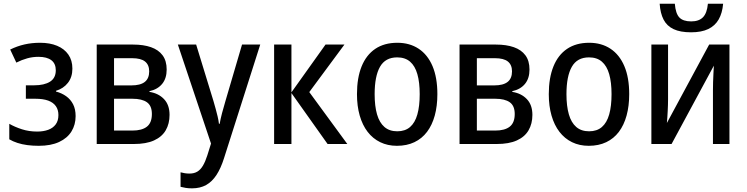

<svg xmlns="http://www.w3.org/2000/svg" viewBox="-20 -780 4045 1040"><path d="M197.3 -548.3Q250 -548.3 289.3 -532Q328.6 -515.6 350.3 -484.4Q372.1 -453.1 372.1 -408.2Q372.1 -362.3 347.9 -331.3Q323.7 -300.3 283.2 -288.1V-284.2Q314.5 -275.9 338.4 -258.8Q362.3 -241.7 376 -215.1Q389.6 -188.5 389.6 -150.9Q389.6 -104.5 367.2 -68.1Q344.7 -31.7 300.3 -11Q255.9 9.8 189.5 9.8Q156.7 9.8 127.7 5.9Q98.6 2 74.5 -5.9Q50.3 -13.7 30.3 -25.4V-109.4Q60.1 -92.3 98.6 -79.8Q137.2 -67.4 181.2 -67.4Q215.3 -67.4 241.2 -76.9Q267.1 -86.4 281.7 -106.2Q296.4 -126 296.4 -156.7Q296.4 -185.1 282.7 -204.8Q269 -224.6 241.5 -234.9Q213.9 -245.1 171.4 -245.1H120.1V-317.9H165Q219.7 -317.9 251 -337.6Q282.2 -357.4 282.2 -399.4Q282.2 -435.5 258.1 -453.9Q233.9 -472.2 188.5 -472.2Q156.7 -472.2 127.7 -464.1Q98.6 -456.1 68.4 -440.9L35.2 -511.7Q73.2 -530.3 112.8 -539.3Q152.3 -548.3 197.3 -548.3Z M882.8 -403.3Q882.8 -355.5 858.4 -325.7Q834 -295.9 789.6 -286.1V-282.2Q837.9 -274.9 868.2 -243.4Q898.4 -211.9 898.4 -157.7Q898.4 -109.9 877.7 -74.2Q856.9 -38.6 814.2 -19.3Q771.5 0 705.1 0H503.9V-538.6H701.2Q757.3 -538.6 797.9 -524.4Q838.4 -510.3 860.6 -480.5Q882.8 -450.7 882.8 -403.3ZM802.7 -162.6Q802.7 -207 775.9 -226.1Q749 -245.1 697.3 -245.1H597.7V-72.8H697.3Q749 -72.8 775.9 -94Q802.7 -115.2 802.7 -162.6ZM788.1 -393.6Q788.1 -428.7 765.6 -446.8Q743.2 -464.8 695.3 -464.8H597.7V-317.4H691.4Q740.2 -317.4 764.2 -336.2Q788.1 -355 788.1 -393.6Z M943.4 -538.6H1042.5L1136.2 -232.9Q1142.6 -210.9 1148.4 -189.9Q1154.3 -168.9 1158.9 -148.9Q1163.6 -128.9 1166 -109.4H1169.9Q1174.3 -135.3 1182.6 -167Q1190.9 -198.7 1201.2 -232.9L1291 -538.6H1389.6L1193.4 77.1Q1176.3 131.3 1152.6 167.7Q1128.9 204.1 1096.4 222.2Q1064 240.2 1020 240.2Q1001.5 240.2 986.3 237.8Q971.2 235.4 958 231.9V153.3Q967.8 156.2 980.7 158.2Q993.7 160.2 1006.3 160.2Q1031.2 160.2 1048.8 149.7Q1066.4 139.2 1079.3 117.2Q1092.3 95.2 1103 61.5L1123 -2.4Z M1743.2 -538.6H1845.7L1655.3 -281.2L1861.3 0H1754.4L1558.6 -275.9V0H1464.8V-538.6H1558.6V-279.8Z M2349.1 -270Q2349.1 -206.1 2335 -154.3Q2320.8 -102.5 2293.2 -65.9Q2265.6 -29.3 2224.6 -9.8Q2183.6 9.8 2129.9 9.8Q2079.6 9.8 2039.6 -9.8Q1999.5 -29.3 1971.4 -65.7Q1943.4 -102.1 1928.5 -153.8Q1913.6 -205.6 1913.6 -270Q1913.6 -357.9 1938.7 -420.2Q1963.9 -482.4 2012.7 -515.4Q2061.5 -548.3 2132.3 -548.3Q2198.7 -548.3 2247.6 -516.1Q2296.4 -483.9 2322.8 -421.9Q2349.1 -359.9 2349.1 -270ZM2009.3 -270Q2009.3 -205.6 2022.2 -160.6Q2035.2 -115.7 2062.3 -92.3Q2089.4 -68.8 2131.8 -68.8Q2174.3 -68.8 2201.2 -92Q2228 -115.2 2240.7 -160.2Q2253.4 -205.1 2253.4 -270Q2253.4 -334 2240.7 -378.4Q2228 -422.9 2201.2 -446Q2174.3 -469.2 2131.3 -469.2Q2067.4 -469.2 2038.3 -418.2Q2009.3 -367.2 2009.3 -270Z M2848.1 -403.3Q2848.1 -355.5 2823.7 -325.7Q2799.3 -295.9 2754.9 -286.1V-282.2Q2803.2 -274.9 2833.5 -243.4Q2863.8 -211.9 2863.8 -157.7Q2863.8 -109.9 2843 -74.2Q2822.3 -38.6 2779.5 -19.3Q2736.8 0 2670.4 0H2469.2V-538.6H2666.5Q2722.7 -538.6 2763.2 -524.4Q2803.7 -510.3 2825.9 -480.5Q2848.1 -450.7 2848.1 -403.3ZM2768.1 -162.6Q2768.1 -207 2741.2 -226.1Q2714.4 -245.1 2662.6 -245.1H2563V-72.8H2662.6Q2714.4 -72.8 2741.2 -94Q2768.1 -115.2 2768.1 -162.6ZM2753.4 -393.6Q2753.4 -428.7 2731 -446.8Q2708.5 -464.8 2660.6 -464.8H2563V-317.4H2656.7Q2705.6 -317.4 2729.5 -336.2Q2753.4 -355 2753.4 -393.6Z M3388.2 -270Q3388.2 -206.1 3374 -154.3Q3359.9 -102.5 3332.3 -65.9Q3304.7 -29.3 3263.7 -9.8Q3222.7 9.8 3168.9 9.8Q3118.7 9.8 3078.6 -9.8Q3038.6 -29.3 3010.5 -65.7Q2982.4 -102.1 2967.5 -153.8Q2952.6 -205.6 2952.6 -270Q2952.6 -357.9 2977.8 -420.2Q3002.9 -482.4 3051.8 -515.4Q3100.6 -548.3 3171.4 -548.3Q3237.8 -548.3 3286.6 -516.1Q3335.4 -483.9 3361.8 -421.9Q3388.2 -359.9 3388.2 -270ZM3048.3 -270Q3048.3 -205.6 3061.3 -160.6Q3074.2 -115.7 3101.3 -92.3Q3128.4 -68.8 3170.9 -68.8Q3213.4 -68.8 3240.2 -92Q3267.1 -115.2 3279.8 -160.2Q3292.5 -205.1 3292.5 -270Q3292.5 -334 3279.8 -378.4Q3267.1 -422.9 3240.2 -446Q3213.4 -469.2 3170.4 -469.2Q3106.4 -469.2 3077.4 -418.2Q3048.3 -367.2 3048.3 -270Z M3598.6 -538.6V-241.2Q3598.6 -227.5 3598.1 -211.2Q3597.7 -194.8 3596.7 -177.7Q3595.7 -160.6 3594.7 -144Q3593.8 -127.4 3592.3 -113.8L3821.3 -538.6H3931.2V0H3841.8V-291Q3841.8 -311 3842.5 -335.2Q3843.3 -359.4 3844.5 -382.8Q3845.7 -406.2 3846.7 -424.3L3617.7 0H3508.3V-538.6ZM3897 -759.8Q3892.6 -709.5 3873 -675Q3853.5 -640.6 3816.7 -622.8Q3779.8 -605 3723.1 -605Q3665 -605 3628.7 -622.1Q3592.3 -639.2 3574.5 -673.6Q3556.6 -708 3553.2 -759.8H3635.3Q3639.6 -706.5 3659.9 -685.3Q3680.2 -664.1 3724.1 -664.1Q3765.6 -664.1 3787.6 -686.3Q3809.6 -708.5 3814.5 -759.8Z"/></svg>

Font: Open Sans SemiCondensed Medium
Style: Regular
Weight: 500
Width: 4
Designer: Monotype Design Team
Foundry: Monotype Imaging Inc.
Version: Version 3.000